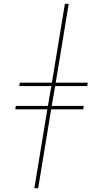

<svg xmlns="http://www.w3.org/2000/svg" viewBox="-20 -843 540 1006"><path d="M160 143 228 -270H60L63 -288H231L249 -392H81L84 -410H252L320 -823H340L272 -410H440L437 -392H269L251 -288H419L416 -270H248L180 143Z"/></svg>

Font: Iosevka Thin Oblique
Style: Regular
Weight: 100
Italic angle: -9°
Monospace: yes
Designer: Belleve Invis
Foundry: Belleve Invis
Version: Version 32.5.0; ttfautohint (v1.8.4)